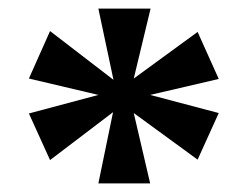

<svg xmlns="http://www.w3.org/2000/svg" viewBox="-20 -819 574 445"><path d="M242 -559 96 -448 47 -556 208 -599 47 -637 96 -747 243 -634 208 -799H329L290 -637L438 -745L487 -636L328 -599L487 -557L438 -449L290 -557L328 -394H208Z"/></svg>

Font: Noto Serif Sinhala ExtraBold
Style: Regular
Weight: 800
Designer: Jelle Bosma - Monotype Design Team
Foundry: Monotype Imaging Inc.
Version: Version 2.007; ttfautohint (v1.8.4.7-5d5b)